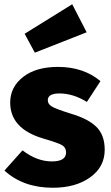

<svg xmlns="http://www.w3.org/2000/svg" viewBox="-20 -866 524 904"><path d="M320 -846 388 -714 144 -618 96 -707ZM253 -551Q373 -551 453 -484L389 -386Q325 -426 260 -426Q205 -426 205 -394Q205 -376 224 -364.5Q243 -353 313 -331Q395 -307 434 -268.5Q473 -230 473 -161Q473 -80 404.5 -31Q336 18 229 18Q89 18 1 -63L86 -158Q154 -106 224 -106Q291 -106 291 -148Q291 -171 273 -182Q255 -193 183 -214Q28 -260 28 -383Q28 -456 88.5 -503.5Q149 -551 253 -551Z"/></svg>

Font: FiraGO ExtraBold
Style: Regular
Weight: 800
Designer: bBox Type
Foundry: bBox Type GmbH
Version: Version 1.001;PS 001.001;hotconv 1.0.88;makeotf.lib2.5.64775